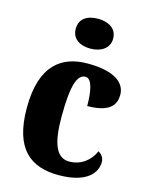

<svg xmlns="http://www.w3.org/2000/svg" viewBox="-117 -847 724 932"><g transform="rotate(15 244.5 -381.5)"><path d="M259 -623C310 -623 354 -648 354 -698C354 -750 310 -773 259 -773C206 -773 166 -750 166 -698C166 -648 206 -623 259 -623ZM269 10C414 10 456 -54 456 -105C456 -125 445 -142 427 -152C406 -104 362 -67 302 -67C236 -67 210 -135 210 -267C210 -435 234 -485 273 -485C306 -485 317 -422 317 -350C440 -350 458 -402 458 -444C458 -498 411 -550 267 -550C138 -550 36 -483 36 -266C36 -58 129 10 269 10Z"/></g></svg>

Font: Noto Serif Tamil Condensed Black
Style: Regular
Weight: 900
Width: 3
Designer: Indian Type Foundry, Tom Grace, and the Monotype Design Team
Foundry: Monotype Imaging Inc.
Version: Version 2.004